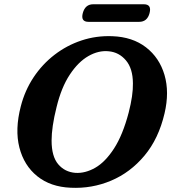

<svg xmlns="http://www.w3.org/2000/svg" viewBox="-20 -888 824 923"><path d="M520 -714Q617 -710.5 681.8 -660.5Q746.5 -610.5 770.8 -527.8Q795 -445 771 -343Q742.5 -221 674.5 -139.8Q606.5 -58.5 514 -19.5Q421.5 19.5 319.5 14.5Q223 10.5 159.2 -40.8Q95.5 -92 73.2 -178.8Q51 -265.5 80 -377Q99.5 -453 141.2 -516Q183 -579 242 -624.5Q301 -670 371.8 -693.5Q442.5 -717 520 -714ZM342.5 -57Q389.5 -54 437.8 -81.5Q486 -109 528 -173.8Q570 -238.5 598.5 -346.5Q609.5 -389 614.5 -424Q619.5 -459 619 -487.5Q618.5 -559 585.2 -598Q552 -637 502.5 -641.5Q454 -646.5 405 -618.5Q356 -590.5 315.5 -529.2Q275 -468 252 -373.5Q239.5 -324 233.8 -284Q228 -244 228 -212.5Q228 -136 259.8 -98.5Q291.5 -61 342.5 -57ZM378 -825Q389.5 -867.5 428 -867.5H671.5Q710 -867.5 699 -825Q688 -783 649 -783H405.5Q367 -783 378 -825Z"/></svg>

Font: Fraunces 9pt SuperSoft SemiBold
Style: Italic
Weight: 600
Italic angle: -16°
Version: Version 1.000;[0bf87f6ff]